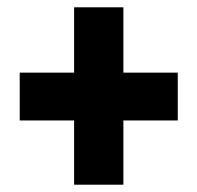

<svg xmlns="http://www.w3.org/2000/svg" viewBox="-20 -617 541 526"><path d="M467 -418V-287H318V-111H183V-287H34V-418H183V-597H318V-418Z"/></svg>

Font: Noto Sans UI CondBlack
Style: Italic
Weight: 900
Width: 3
Italic angle: -12°
Designer: Monotype Design Team
Foundry: Monotype Imaging Inc.
Version: Version 1.001